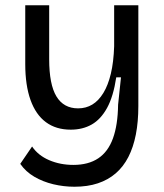

<svg xmlns="http://www.w3.org/2000/svg" viewBox="-20 -537 622 730"><path d="M263 173Q222 173 182.5 163.5Q143 154 110.5 135Q78 116 57 86L102 20Q125 54 167 72Q209 90 259 90Q316 90 353.5 65Q391 40 409.5 -11Q428 -62 429 -139L440 -243H422Q411 -170 387 -126.5Q363 -83 328.5 -63.5Q294 -44 249 -44Q193 -44 154.5 -72.5Q116 -101 96 -157Q76 -213 76 -293V-517H167V-312Q167 -216 194.5 -170.5Q222 -125 277 -125Q307 -125 331 -139.5Q355 -154 373 -183.5Q391 -213 401.5 -257Q412 -301 414 -361V-517H506V-134Q506 -74 496.5 -25.5Q487 23 468 60Q449 97 420 122Q391 147 352 160Q313 173 263 173Z"/></svg>

Font: Bricolage Grotesque 18pt
Style: Regular
Weight: 400
Version: Version 1.001;gftools[0.9.33.dev8+g029e19f]